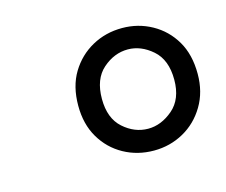

<svg xmlns="http://www.w3.org/2000/svg" viewBox="-51 -777 450 382"><g transform="rotate(-15 174.0 -586.0)"><path d="M225 -460Q191 -460 163 -475.5Q135 -491 118.5 -519Q102 -547 102 -585Q102 -625 119 -653Q136 -681 164 -696.5Q192 -712 226 -712Q259 -712 287 -696.5Q315 -681 331.5 -653Q348 -625 348 -585Q348 -548 331 -519.5Q314 -491 286 -475.5Q258 -460 225 -460ZM225 -505Q252 -505 276 -525.5Q300 -546 300 -586Q300 -627 276.5 -647.5Q253 -668 226 -668Q198 -668 174.5 -647.5Q151 -627 151 -586Q151 -546 174 -525.5Q197 -505 225 -505Z"/></g></svg>

Font: DM Sans 20pt ExtraLight
Style: Italic
Weight: 250
Italic angle: -10°
Version: Version 4.004;gftools[0.9.30]